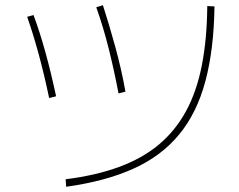

<svg xmlns="http://www.w3.org/2000/svg" viewBox="-20 -749 920 738"><path d="M232.2 -60Q347.8 -74.4 437.2 -107.2Q526.7 -140 590 -192.8Q653.3 -245.6 694.4 -320.6Q735.6 -395.6 755.6 -496.7Q775.6 -597.8 776.7 -725.6L804.4 -724.4Q802.2 -558.9 769.4 -436.7Q736.7 -314.4 668.3 -231.7Q600 -148.9 492.8 -100.6Q385.6 -52.2 234.4 -31.1ZM168.9 -372.2Q150 -462.2 128.9 -540Q107.8 -617.8 84.4 -684.4L108.9 -691.1Q133.3 -625.6 155 -546.7Q176.7 -467.8 195.6 -378.9ZM435.6 -390Q418.9 -477.8 397.8 -562.2Q376.7 -646.7 350 -721.1L375.6 -728.9Q400 -653.3 423.3 -568.3Q446.7 -483.3 462.2 -396.7Z"/></svg>

Font: Paperlogy 1 Thin
Style: Regular
Weight: 250
Designer: redesigned by Lee Juim, glyphs from Gmarket Sans & Montserrat
Foundry: PT&
Version: Version 1.001